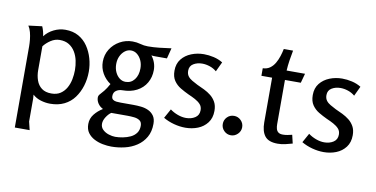

<svg xmlns="http://www.w3.org/2000/svg" viewBox="-80 -868 2592 1325"><g transform="rotate(10 1216.0 -205.0)"><path d="M143 -505Q150 -489 154.5 -472Q159 -455 161 -438Q186 -471 225 -490Q264 -509 305 -509Q359 -509 398 -487Q437 -465 462.5 -427.5Q488 -390 501 -344.5Q514 -299 514 -252Q514 -200 499.5 -152.5Q485 -105 457.5 -67.5Q430 -30 387.5 -9Q345 12 289 12Q256 12 223 2Q190 -8 166 -30Q168 -16 168 -1.5Q168 13 168 21V158L182 216H78V-353Q78 -374 75.5 -399.5Q73 -425 66.5 -450Q60 -475 48 -493ZM279 -433Q246 -433 216.5 -413.5Q187 -394 168 -369V-202Q168 -164 179.5 -131Q191 -98 217 -78.5Q243 -59 285 -59Q323 -59 348.5 -76Q374 -93 389.5 -120.5Q405 -148 411.5 -181Q418 -214 418 -246Q418 -279 411 -312Q404 -345 387.5 -372.5Q371 -400 344.5 -416.5Q318 -433 279 -433Z M776 -510Q805 -510 831 -502.5Q857 -495 885 -495Q924 -495 964.5 -499.5Q1005 -504 1048 -510L1029 -436H948Q941 -436 934 -436.5Q927 -437 920 -438Q937 -416 945.5 -391.5Q954 -367 954 -341Q954 -291 931 -251Q908 -211 865 -188.5Q822 -166 763 -166Q740 -166 721.5 -153.5Q703 -141 703 -115Q703 -98 713 -90.5Q723 -83 738 -81.5Q753 -80 768 -80H856Q883 -80 911 -77Q939 -74 962.5 -63Q986 -52 1001 -31Q1016 -10 1016 25Q1016 80 993.5 119Q971 158 933.5 183Q896 208 849.5 219Q803 230 756 230Q728 230 696 224Q664 218 636 203.5Q608 189 590.5 165Q573 141 573 104Q573 65 597 35Q621 5 653 -14V-17Q632 -27 619 -46.5Q606 -66 606 -88Q606 -101 616.5 -112Q627 -123 642.5 -142Q658 -161 676 -194Q640 -218 618.5 -255.5Q597 -293 597 -337Q597 -386 621.5 -425Q646 -464 687 -487Q728 -510 776 -510ZM776 -447Q753 -447 733.5 -432Q714 -417 702.5 -392.5Q691 -368 691 -337Q691 -306 702.5 -281Q714 -256 733 -241.5Q752 -227 775 -227Q814 -227 837.5 -257.5Q861 -288 861 -336Q861 -367 849.5 -392Q838 -417 819 -432Q800 -447 776 -447ZM716 1Q697 14 681.5 38.5Q666 63 666 86Q666 110 683 126.5Q700 143 725 151Q750 159 771 159Q796 159 824.5 153.5Q853 148 877.5 136.5Q902 125 917 104.5Q932 84 932 54Q932 28 916 17Q900 6 876.5 3.5Q853 1 831 1Z M1276 -509Q1310 -509 1345 -501Q1380 -493 1409 -475L1377 -407Q1356 -425 1329 -434Q1302 -443 1276 -443Q1241 -443 1214.5 -427Q1188 -411 1188 -378Q1188 -355 1199 -340Q1210 -325 1228.5 -314.5Q1247 -304 1268 -293Q1293 -282 1318.5 -269.5Q1344 -257 1365.5 -240Q1387 -223 1401 -198Q1415 -173 1415 -136Q1415 -86 1389.5 -52.5Q1364 -19 1323.5 -3Q1283 13 1237 13Q1197 13 1156 2Q1115 -9 1081 -29L1117 -94Q1141 -76 1171 -65Q1201 -54 1229 -54Q1266 -54 1293 -71.5Q1320 -89 1320 -124Q1320 -149 1305.5 -165Q1291 -181 1268 -193.5Q1245 -206 1219 -217Q1189 -231 1160.5 -248Q1132 -265 1113.5 -292Q1095 -319 1095 -362Q1095 -411 1121 -443.5Q1147 -476 1188.5 -492.5Q1230 -509 1276 -509Z M1623 -58Q1623 -30 1602.5 -10Q1582 10 1555 10Q1527 10 1507 -10Q1487 -30 1487 -58Q1487 -86 1506.5 -106Q1526 -126 1555 -126Q1583 -126 1603 -106Q1623 -86 1623 -58Z M1877 -640Q1870 -605 1864.5 -568.5Q1859 -532 1857 -497H1986L1968 -431H1857V-121Q1857 -103 1861 -88.5Q1865 -74 1876 -65.5Q1887 -57 1908 -57Q1924 -57 1940 -60Q1956 -63 1972 -67L1986 -8Q1960 -1 1936 5Q1912 11 1883 11Q1819 11 1793 -22.5Q1767 -56 1767 -118V-431H1692V-484Q1722 -485 1742.5 -500Q1763 -515 1776.5 -538.5Q1790 -562 1798.5 -588.5Q1807 -615 1812 -640Z M2245 -509Q2279 -509 2314 -501Q2349 -493 2378 -475L2346 -407Q2325 -425 2298 -434Q2271 -443 2245 -443Q2210 -443 2183.5 -427Q2157 -411 2157 -378Q2157 -355 2168 -340Q2179 -325 2197.5 -314.5Q2216 -304 2237 -293Q2262 -282 2287.5 -269.5Q2313 -257 2334.5 -240Q2356 -223 2370 -198Q2384 -173 2384 -136Q2384 -86 2358.5 -52.5Q2333 -19 2292.5 -3Q2252 13 2206 13Q2166 13 2125 2Q2084 -9 2050 -29L2086 -94Q2110 -76 2140 -65Q2170 -54 2198 -54Q2235 -54 2262 -71.5Q2289 -89 2289 -124Q2289 -149 2274.5 -165Q2260 -181 2237 -193.5Q2214 -206 2188 -217Q2158 -231 2129.5 -248Q2101 -265 2082.5 -292Q2064 -319 2064 -362Q2064 -411 2090 -443.5Q2116 -476 2157.5 -492.5Q2199 -509 2245 -509Z"/></g></svg>

Font: Rosario Medium
Style: Regular
Weight: 500
Version: Version 1.201